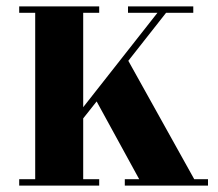

<svg xmlns="http://www.w3.org/2000/svg" viewBox="-20 -580 680 600"><path d="M630 -20V0H370V-20H415L282 -263L240 -210V-20H290V0H40V-20H90V-540H40V-560H290V-540H240V-245L472 -540H380V-560H584V-540H499L381 -390L587 -20Z"/></svg>

Font: Rozha One
Style: Regular
Weight: 400
Designer: Tim Donaldson, Indian Type Foundry
Foundry: Indian Type Foundry
Version: Version 1.301;PS 1.0;hotconv 1.0.78;makeotf.lib2.5.61930; tt